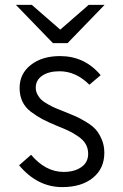

<svg xmlns="http://www.w3.org/2000/svg" viewBox="-20 -752 503 784"><path d="M256 -576H196L45 -732H110L226 -631L342 -732H407ZM234 12Q133 12 58 -77L107 -120Q166 -50 240 -50Q284 -50 312 -69.5Q340 -89 340 -124Q340 -146 330 -163.5Q320 -181 298.5 -195.5Q277 -210 260 -218Q243 -226 213 -238Q177 -253 154 -265Q131 -277 107 -295Q83 -313 71.5 -337.5Q60 -362 60 -393Q60 -451 106 -487Q152 -523 225 -523Q326 -523 391 -445L345 -406Q290 -461 223 -461Q179 -461 152.5 -443Q126 -425 126 -394Q126 -379 133 -366Q140 -353 149 -344.5Q158 -336 177 -325.5Q196 -315 207 -310.5Q218 -306 243 -296Q273 -284 290 -276.5Q307 -269 332.5 -253.5Q358 -238 371.5 -222.5Q385 -207 395.5 -182.5Q406 -158 406 -128Q406 -64 359.5 -26Q313 12 234 12Z"/></svg>

Font: Overpass Light
Style: Regular
Weight: 300
Designer: Delve Withrington, Thomas Jockin
Foundry: Delve Fonts
Version: Version 3.000;DELV;Overpass